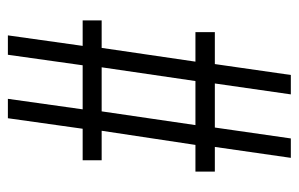

<svg xmlns="http://www.w3.org/2000/svg" viewBox="-152 -588 740 475"><g transform="rotate(90 217.5 -350.0)"><path d="M59 -464V-512H138L165 -700H213L186 -512H295L322 -700H370L343 -512H404V-464H338L303 -232H376V-185H298L272 0H224L250 -185H141L115 0H67L93 -185H30V-232H98L132 -464ZM180 -464 146 -232H255L289 -464Z"/></g></svg>

Font: Georama SemiCondensed Light
Style: Regular
Weight: 300
Width: 4
Designer: Jean-Baptiste Levee
Foundry: Production Type
Version: Version 1.000